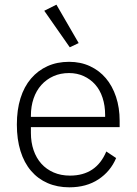

<svg xmlns="http://www.w3.org/2000/svg" viewBox="-20 -788 583 820"><path d="M276 12Q225 12 183.5 -6Q142 -24 112.5 -58.5Q83 -93 67.5 -143Q52 -193 52 -256Q52 -319 67.5 -368.5Q83 -418 112.5 -452.5Q142 -487 183 -505.5Q224 -524 275 -524Q324 -524 364 -505.5Q404 -487 432 -454Q460 -421 475.5 -374.5Q491 -328 491 -272V-245H112V-220Q112 -180 123.5 -146.5Q135 -113 156.5 -89Q178 -65 209 -51.5Q240 -38 279 -38Q391 -38 434 -141L476 -113Q452 -56 400.5 -22Q349 12 276 12ZM275 -476Q238 -476 208 -462.5Q178 -449 156.5 -425Q135 -401 123.5 -367.5Q112 -334 112 -294V-289H429V-297Q429 -337 418 -370.5Q407 -404 386.5 -427Q366 -450 337.5 -463Q309 -476 275 -476ZM169 -742 221 -768 316 -604 278 -586Z"/></svg>

Font: IBM Plex Sans Thai Looped Light
Style: Regular
Weight: 300
Designer: Mike Abbink, Paul van der Laan, Pieter van Rosmalen, Ben Mitchell, Mark Frömberg
Foundry: Bold Monday
Version: Version 1.1